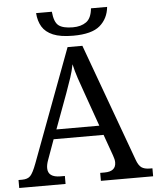

<svg xmlns="http://www.w3.org/2000/svg" viewBox="-60 -957 825 1007"><g transform="rotate(-5 352.5 -453.0)"><path d="M352 -771Q285 -771 246 -787.5Q207 -804 189 -834Q171 -864 168 -906H251Q256 -851 279 -833Q302 -815 354 -815Q397 -815 424.5 -834.5Q452 -854 457 -906H542Q536 -845 493 -808Q450 -771 352 -771ZM0 0V-42H19Q48 -42 62.5 -57Q77 -72 95 -120L317 -714H395L621 -95Q632 -64 647.5 -53Q663 -42 692 -42H705V0H430V-42H453Q513 -42 513 -90Q513 -98 511 -107Q509 -116 505 -127L465 -239H202L164 -134Q155 -110 155 -91Q155 -42 221 -42H244V0ZM221 -289H447L385 -464Q369 -508 356 -547Q343 -586 335 -622Q328 -586 317 -553Q306 -520 289 -473Z"/></g></svg>

Font: NotoSerif-Regular
Style: Regular
Weight: 400
Designer: Monotype Design Team
Foundry: Monotype Imaging Inc.
Version: Version 2.007; ttfautohint (v1.8) -l 8 -r 50 -G 200 -x 14 -D